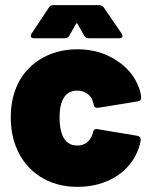

<svg xmlns="http://www.w3.org/2000/svg" viewBox="-20 -720 583 748"><path d="M42 -149Q22 -200 22 -263Q22 -325 42 -376Q70 -447 134 -487.5Q198 -528 282 -528Q367 -528 432.5 -485.5Q498 -443 521 -379Q528 -361 530 -341V-338Q530 -328 517 -325L362 -300H359Q346 -300 345 -313L341 -327Q336 -344 319.5 -355.5Q303 -367 281 -367Q241 -367 224 -331Q212 -306 212 -262Q212 -221 223 -193Q240 -153 281 -153Q325 -153 341 -199L342 -203Q345 -220 359 -217L515 -191Q528 -188 528 -177Q528 -165 521 -144Q495 -71 430.5 -31.5Q366 8 282 8Q197 8 134 -33.5Q71 -75 42 -149ZM188 -700H366Q378 -700 385 -690L454 -589Q457 -585 457 -580Q457 -571 444 -571H326Q313 -571 308 -581L282 -627Q279 -632 276 -627L250 -581Q245 -571 232 -571H113Q100 -571 100 -580Q100 -585 103 -589L170 -690Q176 -700 188 -700Z"/></svg>

Font: Barlow Black
Style: Regular
Weight: 900
Designer: Jeremy Tribby
Foundry: Tribby Type
Version: Version 1.422